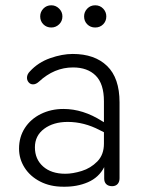

<svg xmlns="http://www.w3.org/2000/svg" viewBox="-20 -698 533 726"><path d="M52 -136Q52 -180 74 -214Q96 -248 134.5 -267Q173 -286 220 -286Q294 -286 366 -240L373 -236V-315Q373 -381 342 -412Q311 -443 256 -443Q185 -443 127 -389Q116 -379 105 -379Q95 -379 88.5 -386.5Q82 -394 82 -404Q82 -417 93 -428Q124 -462 169.5 -478Q215 -494 255 -494Q338 -494 385 -448.5Q432 -403 432 -311V-24Q432 -10 424.5 -2Q417 6 404 6Q390 6 382 -1.5Q374 -9 374 -23V-66Q354 -27 312.5 -9Q271 9 219 8Q170 8 132 -11.5Q94 -31 73 -64Q52 -97 52 -136ZM227 -41Q255 -41 289 -51.5Q323 -62 348 -87.5Q373 -113 373 -155V-198L357 -206Q298 -237 236 -237Q182 -237 147 -211Q112 -185 112 -141Q112 -96 143 -68.5Q174 -41 227 -41ZM132 -636Q132 -653 144 -665.5Q156 -678 174 -678Q191 -678 203.5 -665.5Q216 -653 216 -636Q216 -618 203.5 -606Q191 -594 174 -594Q156 -594 144 -606Q132 -618 132 -636ZM298 -636Q298 -653 310 -665.5Q322 -678 340 -678Q358 -678 370 -665.5Q382 -653 382 -636Q382 -618 370 -606Q358 -594 340 -594Q322 -594 310 -606Q298 -618 298 -636Z"/></svg>

Font: SN Pro Light
Style: Regular
Weight: 300
Designer: Tobias Whetton
Foundry: Supernotes
Version: Version 1.002